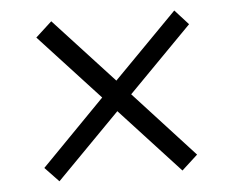

<svg xmlns="http://www.w3.org/2000/svg" viewBox="-41 -571 682 566"><g transform="rotate(-5 300.0 -288.0)"><path d="M346 -289 524 -95 477 -52 301 -243 113 -52 72 -95 260 -287 82 -480 130 -524 306 -333 494 -524 534 -480Z"/></g></svg>

Font: Muli
Style: Italic
Weight: 400
Italic angle: -4.541°
Designer: Vernon Adams
Foundry: Vernon Adams
Version: Version 2.001